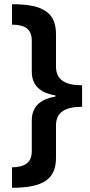

<svg xmlns="http://www.w3.org/2000/svg" viewBox="-20 -734 429 912"><path d="M37 61V158C190 158 246 114 246 15V-138C246 -202 290 -226 370 -227V-329C290 -329 246 -354 246 -418V-570C246 -670 192 -714 37 -714V-617C96 -616 131 -599 131 -540V-394C131 -330 169 -293 243 -281V-275C170 -263 131 -226 131 -162V-17C131 42 95 59 37 61Z"/></svg>

Font: Noto Sans Balinese SemiBold
Style: Regular
Weight: 600
Designer: Aditya Bayu, David Williams
Foundry: David Williams
Version: Version 2.005